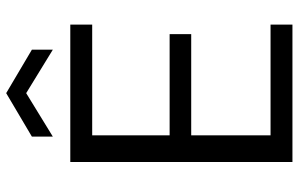

<svg xmlns="http://www.w3.org/2000/svg" viewBox="-188 -754 942 605"><g transform="rotate(-90 282.5 -451.0)"><path d="M75 0V-700H508V-631H159V-387H478V-319H159V-69H508V0ZM155 -755V-821L292 -902L429 -821V-755L292 -839Z"/></g></svg>

Font: DM Sans 17pt
Style: Regular
Weight: 400
Version: Version 4.004;gftools[0.9.30]